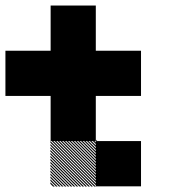

<svg xmlns="http://www.w3.org/2000/svg" viewBox="-20 -687 707 708"><path d="M334.2 -165.8 332.5 -167.5H334.2ZM334.2 -155 321.7 -167.5H327.5L334.2 -160.8ZM334.2 -144.2 310.8 -167.5H316.7L334.2 -150ZM334.2 -133.3 300 -167.5H305.8L334.2 -139.2ZM334.2 -122.5 289.2 -167.5H295L334.2 -128.3ZM334.2 -111.7 278.3 -167.5H284.2L334.2 -117.5ZM334.2 -100.8 267.5 -167.5H273.3L334.2 -106.7ZM334.2 -90 256.7 -167.5H262.5L334.2 -95.8ZM334.2 -79.2 245.8 -167.5H251.7L334.2 -85ZM334.2 -68.3 235 -167.5H240.8L334.2 -74.2ZM334.2 -57.5 224.2 -167.5H230L334.2 -63.3ZM334.2 -46.7 213.3 -167.5H219.2L334.2 -52.5ZM334.2 -35.8 202.5 -167.5H208.3L334.2 -41.7ZM334.2 -25 191.7 -167.5H197.5L334.2 -30.8ZM334.2 -14.2 180.8 -167.5H186.7L334.2 -20ZM334.2 -3.3 170 -167.5H175.8L334.2 -9.2ZM327.5 0.8 165.8 -160.8V-166.7L333.3 0.8ZM316.7 0.8 165.8 -150V-155.8L322.5 0.8ZM305.8 0.8 165.8 -139.2V-145L311.7 0.8ZM295 0.8 165.8 -128.3V-134.2L300.8 0.8ZM284.2 0.8 165.8 -117.5V-123.3L290 0.8ZM273.3 0.8 165.8 -106.7V-112.5L279.2 0.8ZM262.5 0.8 165.8 -95.8V-101.7L268.3 0.8ZM251.7 0.8 165.8 -85V-90.8L257.5 0.8ZM240.8 0.8 165.8 -74.2V-80L246.7 0.8ZM230 0.8 165.8 -63.3V-69.2L235.8 0.8ZM219.2 0.8 165.8 -52.5V-58.3L225 0.8ZM208.3 0.8 165.8 -41.7V-47.5L214.2 0.8ZM197.5 0.8 165.8 -30.8V-36.7L203.3 0.8ZM186.7 0.8 165.8 -20V-25.8L192.5 0.8ZM175.8 0.8 165.8 -9.2V-15L181.7 0.8ZM334.2 -167.5H338.3L334.2 -171.7ZM333.3 -166.7H500V0H333.3ZM166.7 -333.3H333.3V-166.7H166.7ZM333.3 -500H500V-333.3H333.3ZM166.7 -500H500V-333.3H166.7ZM166.7 -500H333.3V-166.7H166.7ZM0 -500H333.3V-333.3H0ZM166.7 -666.7H333.3V-333.3H166.7Z"/></svg>

Font: 0xA000-Pixelated-Mono
Style: Pixelated-Mono
Weight: 400
Version: Version 0.1